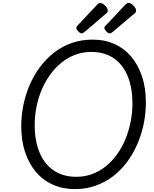

<svg xmlns="http://www.w3.org/2000/svg" viewBox="-20 -1289 1067 1328"><path d="M498 19Q414 19 345 -12Q276 -43 227.5 -101Q179 -159 153 -238.5Q127 -318 127 -416Q127 -491 142 -563.5Q157 -636 186 -703Q215 -770 257.5 -826.5Q300 -883 354.5 -925.5Q409 -968 476 -991.5Q543 -1015 620 -1015Q705 -1015 773 -984Q841 -953 889 -895.5Q937 -838 963 -758.5Q989 -679 989 -581Q989 -504 973.5 -430Q958 -356 928.5 -289Q899 -222 856.5 -165.5Q814 -109 759.5 -68Q705 -27 639.5 -4Q574 19 498 19ZM506 -66Q566 -66 617.5 -85Q669 -104 712.5 -139.5Q756 -175 790 -222Q824 -269 847.5 -326.5Q871 -384 883.5 -446.5Q896 -509 896 -574Q896 -659 876.5 -725Q857 -791 820 -837Q783 -883 730.5 -906.5Q678 -930 612 -930Q553 -930 501 -910.5Q449 -891 405.5 -856Q362 -821 327.5 -773.5Q293 -726 269 -669.5Q245 -613 232.5 -550.5Q220 -488 220 -423Q220 -339 240 -272.5Q260 -206 297 -160Q334 -114 387 -90Q440 -66 506 -66ZM546 -1058Q535 -1058 521.5 -1071.5Q508 -1085 508 -1095Q508 -1099 509.5 -1103Q511 -1107 517 -1113L653 -1258Q658 -1263 662.5 -1266Q667 -1269 673 -1269Q683 -1269 695.5 -1260Q708 -1251 716.5 -1239.5Q725 -1228 725 -1217Q725 -1210 723 -1205Q721 -1200 710 -1192L565 -1068Q559 -1064 554.5 -1061Q550 -1058 546 -1058ZM740 -1058Q729 -1058 715.5 -1071.5Q702 -1085 702 -1095Q702 -1099 703.5 -1103Q705 -1107 712 -1113L848 -1258Q853 -1263 858 -1266Q863 -1269 869 -1269Q880 -1269 892 -1260Q904 -1251 912.5 -1239.5Q921 -1228 921 -1217Q921 -1210 919 -1205Q917 -1200 906 -1192L759 -1068Q753 -1064 748.5 -1061Q744 -1058 740 -1058Z"/></svg>

Font: Playwrite ZA
Style: Regular
Weight: 400
Designer: Veronika Burian, José Scaglione
Foundry: TypeTogether
Version: Version 1.002